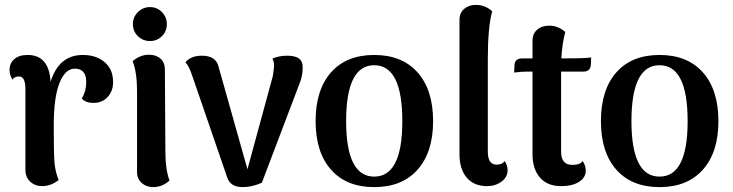

<svg xmlns="http://www.w3.org/2000/svg" viewBox="-20 -752 2999 786"><path d="M319 -527Q374 -527 408.5 -497.5Q443 -468 443 -416Q443 -380 421.5 -356Q400 -332 368 -331Q331 -329 315 -349Q333 -379 333 -416Q333 -471 286 -471Q247 -471 223.5 -412Q200 -353 200 -237Q200 -125 203 -87.5Q206 -50 220 -15Q189 10 152 10Q124 10 104 -8Q84 -26 84 -57V-387Q84 -439 58 -439Q39 -439 31 -426Q19 -446 19 -465Q19 -493 38.5 -510Q58 -527 93 -527Q181 -527 187 -417Q221 -527 319 -527Z M643 -604Q623 -584 594 -584Q565 -584 544.5 -604Q524 -624 524 -653Q524 -682 544.5 -702.5Q565 -723 594 -723Q623 -723 643 -702.5Q663 -682 663 -653Q663 -624 643 -604ZM657 -135Q657 -57 674 -13Q644 14 607 14Q579 14 560 -3Q541 -20 541 -48V-380Q541 -455 523 -502Q555 -528 589 -528Q619 -528 637 -512Q655 -496 655 -467Z M1155 -524Q1189 -524 1204.5 -512Q1220 -500 1219 -474Q1219 -441 1207 -412L1052 -4Q1012 14 973 14Q923 14 910 -26L768 -439Q754 -482 739 -497Q762 -524 806 -524Q865 -524 875 -478L993 -59L1097 -441Q1102 -476 1102 -482Q1102 -502 1095 -512Q1122 -524 1155 -524Z M1272 -256Q1272 -384 1335 -455.5Q1398 -527 1512 -527Q1626 -527 1689.5 -455.5Q1753 -384 1753 -256Q1753 -129 1689.5 -57.5Q1626 14 1512 14Q1398 14 1335 -57.5Q1272 -129 1272 -256ZM1627 -256Q1627 -485 1512 -485Q1397 -485 1397 -256Q1397 -29 1512 -29Q1627 -29 1627 -256Z M1974 10Q1920 10 1890.5 -25Q1861 -60 1861 -121V-670Q1861 -699 1880 -715.5Q1899 -732 1928 -732Q1966 -732 1995 -706Q1977 -641 1977 -511V-131Q1977 -78 2013 -78Q2037 -78 2045 -93Q2058 -77 2058 -55Q2058 -27 2033 -8.5Q2008 10 1974 10Z M2291 -513Q2380 -513 2400 -517L2399 -488Q2397 -459 2369 -459H2277V-426V-131Q2277 -77 2323 -77Q2356 -77 2365 -93Q2378 -74 2378 -54Q2378 -25 2350.5 -7.5Q2323 10 2277 10Q2221 10 2190.5 -25Q2160 -60 2160 -121V-459H2145Q2111 -459 2085 -455L2086 -484Q2087 -513 2118 -513H2160V-586Q2160 -614 2179 -630.5Q2198 -647 2228 -647Q2265 -647 2294 -621Q2281 -571 2278 -513Z M2440 -256Q2440 -384 2503 -455.5Q2566 -527 2680 -527Q2794 -527 2857.5 -455.5Q2921 -384 2921 -256Q2921 -129 2857.5 -57.5Q2794 14 2680 14Q2566 14 2503 -57.5Q2440 -129 2440 -256ZM2795 -256Q2795 -485 2680 -485Q2565 -485 2565 -256Q2565 -29 2680 -29Q2795 -29 2795 -256Z"/></svg>

Font: Arima Koshi Semi Bold
Style: Regular
Weight: 600
Designer: Joana Correia and Natanael Gama
Foundry: NDISCOVER
Version: Version 1.019;PS 001.019;hotconv 1.0.88;makeotf.lib2.5.64775